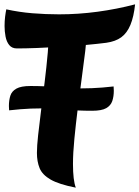

<svg xmlns="http://www.w3.org/2000/svg" viewBox="-20 -833 642 884"><path d="M1 -713Q1 -736 3.5 -756Q6 -776 9 -790Q68 -777 129 -772Q190 -767 252 -767Q341 -767 429.5 -779Q518 -791 602 -813Q596 -756 580.5 -718.5Q565 -681 538.5 -661.5Q512 -642 469 -636Q430 -631 375.5 -626Q321 -621 262 -617.5Q203 -614 149.5 -612Q96 -610 58 -610Q35 -610 22.5 -625.5Q10 -641 5.5 -665Q1 -689 1 -713ZM379 -684Q379 -653 372.5 -598Q366 -543 356.5 -474.5Q347 -406 338 -333.5Q329 -261 322.5 -194.5Q316 -128 316 -78Q316 -3 329 31Q252 16 213.5 -6Q175 -28 162.5 -58.5Q150 -89 150 -129Q150 -160 155.5 -210.5Q161 -261 169 -323.5Q177 -386 185.5 -454.5Q194 -523 200 -591Q206 -659 206 -720ZM404 -323Q337 -323 282 -328.5Q227 -334 173 -334Q146 -334 121.5 -333Q97 -332 73 -330Q49 -328 22 -325Q22 -330 21.5 -334.5Q21 -339 21 -345Q21 -371 27.5 -392Q34 -413 55.5 -425Q77 -437 120 -437Q188 -437 243 -431.5Q298 -426 352 -426Q379 -426 403 -427Q427 -428 452 -430Q477 -432 503 -435Q503 -430 503.5 -425Q504 -420 504 -415Q504 -389 497 -368Q490 -347 469 -335Q448 -323 404 -323Z"/></svg>

Font: Merienda ExtraBold
Style: Regular
Weight: 800
Designer: Eduardo Rodriguez Tunni
Foundry: Eduardo Rodriguez Tunni
Version: Version 2.001